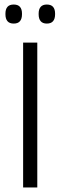

<svg xmlns="http://www.w3.org/2000/svg" viewBox="-20 -827 266 847"><path d="M144.5 -639V0H82V-639ZM40.5 -723Q22 -723 13 -733.5Q4 -744 4 -764V-767Q4 -786.5 13 -796.8Q22 -807 40.5 -807Q59 -807 68 -796.8Q77 -786.5 77 -767V-764Q77 -744 68 -733.5Q59 -723 40.5 -723ZM186.5 -723Q168.5 -723 159.5 -733.5Q150.5 -744 150.5 -764V-767Q150.5 -786.5 159.5 -796.8Q168.5 -807 186.5 -807Q205 -807 214 -796.8Q223 -786.5 223 -767V-764Q223 -744 214 -733.5Q205 -723 186.5 -723Z"/></svg>

Font: Anek Malayalam Medium Light
Style: Regular
Weight: 300
Version: Version 1.003